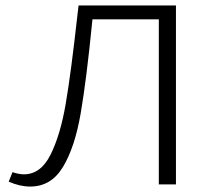

<svg xmlns="http://www.w3.org/2000/svg" viewBox="-20 -678 779 706"><path d="M627 0H564V-607H320Q298 -384 276.5 -260Q255 -136 211.5 -64Q168 8 91 8Q53 8 12 -10L26 -45Q49 -37 68 -37Q130 -37 166 -109.5Q202 -182 221.5 -295.5Q241 -409 265 -625L269 -658H627Z"/></svg>

Font: Ysabeau SC Semilight
Style: Regular
Weight: 300
Designer: Christian Thalmann (Catharsis Fonts)
Version: Version 0.003